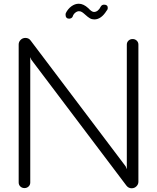

<svg xmlns="http://www.w3.org/2000/svg" viewBox="-20 -1011 841 1028"><path d="M80 -34V-773Q80 -787 90.5 -797.5Q101 -808 116 -808Q134 -808 144 -794L653 -120L659 -105V-772Q659 -785 668 -793.5Q677 -802 690 -802Q703 -802 712 -793.5Q721 -785 721 -772V-38Q721 -24 710.5 -13.5Q700 -3 685 -3Q668 -3 657 -17L148 -691L142 -705V-34Q142 -21 133 -12.5Q124 -4 111 -4Q98 -4 89 -12.5Q80 -21 80 -34ZM537 -986Q557 -986 557 -969Q557 -960 551 -954Q522 -907 485 -907Q472 -907 461.5 -913Q451 -919 438 -931Q427 -941 419.5 -946Q412 -951 403 -951Q393 -951 383 -943Q373 -935 369 -922Q367 -917 361.5 -914Q356 -911 350 -911Q341 -911 336 -916.5Q331 -922 331 -932Q331 -937 332 -940Q343 -963 362 -977Q381 -991 402 -991Q427 -991 453 -967Q471 -947 483 -947Q494 -947 503.5 -954.5Q513 -962 519 -975Q525 -986 537 -986Z"/></svg>

Font: Tsukimi Rounded
Style: Regular
Weight: 400
Designer: Takashi Funayama
Foundry: Takashi Funayama
Version: Version 1.032; ttfautohint (v1.8.3)